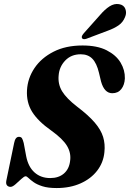

<svg xmlns="http://www.w3.org/2000/svg" viewBox="-20 -941 657 971"><path d="M266.5 10Q222.5 10 194.5 1Q166.5 -8 150 -19.8Q133.5 -31.5 124.5 -40.5Q115.5 -49.5 109.5 -49.5Q102.5 -49.5 88.2 -36.2Q74 -23 58.8 -9.5Q43.5 4 33.5 4Q22 4 15.5 -3.5Q9 -11 12 -27.5L51.5 -218Q57.5 -249 75.5 -249Q86.5 -249 91 -242Q95.5 -235 100 -217.5L112.5 -150.5Q123 -97 154.8 -68.8Q186.5 -40.5 234 -40.5Q276.5 -40.5 303 -63.2Q329.5 -86 334.5 -126.5Q340.5 -167 319 -203Q297.5 -239 239.5 -280.5Q172 -328 142.5 -375.5Q113 -423 116.5 -485Q120 -545.5 154.5 -596.8Q189 -648 250.8 -679.5Q312.5 -711 397.5 -711Q471.5 -711 519.2 -686.8Q567 -662.5 589.8 -624.5Q612.5 -586.5 611.5 -544.5Q610 -511.5 593.5 -490.5Q577 -469.5 548 -469.5Q507.5 -469.5 491 -529L480.5 -573Q469 -621.5 447 -644Q425 -666.5 388.5 -666.5Q340 -666.5 309.8 -634.8Q279.5 -603 276.5 -558.5Q272.5 -515 294.2 -479.2Q316 -443.5 369.5 -402Q427 -358.5 458.8 -321.5Q490.5 -284.5 501.5 -248.5Q512.5 -212.5 508 -171.5Q503 -119 471.5 -78Q440 -37 387.2 -13.5Q334.5 10 266.5 10ZM485 -864Q510 -893.5 534 -908.8Q558 -924 582 -920Q606.5 -916 614 -895.8Q621.5 -875.5 612.5 -855Q602 -828 579.2 -812.5Q556.5 -797 524.5 -785.5L417 -745Q410 -742.5 403.5 -743Q397 -743.5 394.5 -748.5Q392 -754 395 -760Q398 -766 403.5 -772.5Z"/></svg>

Font: Fraunces 144pt Soft
Style: Bold Italic
Weight: 700
Italic angle: -16°
Version: Version 1.000;[b76b70a41]